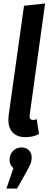

<svg xmlns="http://www.w3.org/2000/svg" viewBox="-20 -774 285 1103"><path d="M151 -117Q150 -113 150 -107Q150 -85 169 -85Q180 -85 191 -89L204 -4Q170 14 126 14Q79 14 53.5 -12.5Q28 -39 28 -87Q28 -96 30 -114L118 -741L239 -754ZM162 130Q162 150 155 167.5Q148 185 127 222L78 309H17L57 192Q35 173 35 146Q35 114 54.5 93.5Q74 73 103 73Q130 73 146 89.5Q162 106 162 130Z"/></svg>

Font: Fira Sans Extra Condensed Medium
Style: Italic
Weight: 500
Width: 3
Italic angle: -8°
Designer: Carrois Corporate & Edenspiekermann AG
Foundry: Carrois Corporate GbR & Edenspiekermann AG
Version: Version 4.203